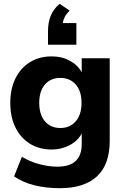

<svg xmlns="http://www.w3.org/2000/svg" viewBox="-20 -797 655 1008"><path d="M294 191Q223 191 161.5 176Q100 161 54 129L95 26Q135 51 185.5 64.5Q236 78 281 78Q409 78 409 -40V-96Q389 -58 346 -35Q303 -12 252 -12Q186 -12 137 -42.5Q88 -73 61 -128Q34 -183 34 -257Q34 -330 61 -385Q88 -440 137 -470.5Q186 -501 252 -501Q305 -501 347 -478Q389 -455 409 -417V-491H556V-57Q556 67 489 129Q422 191 294 191ZM297 -125Q347 -125 377.5 -160Q408 -195 408 -257Q408 -319 377.5 -353.5Q347 -388 297 -388Q246 -388 216 -353.5Q186 -319 186 -257Q186 -195 216 -160Q246 -125 297 -125ZM232 -562V-633Q232 -677 245.5 -712.5Q259 -748 293 -777L346 -741Q329 -725 320.5 -709Q312 -693 310 -676H381V-562Z"/></svg>

Font: Nunito Sans ExtraBold
Style: Regular
Weight: 800
Designer: Vernon Adams
Foundry: Vernon Adams
Version: Version 3.101; ttfautohint (v1.8.4.7-5d5b);gftools[0.9.27]